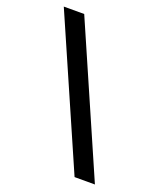

<svg xmlns="http://www.w3.org/2000/svg" viewBox="-158 -885 903 1078"><g transform="rotate(20 293.0 -346.5)"><path d="M418.5 92.8 34.2 -786.1H156.2L540 92.8Z"/></g></svg>

Font: Cascadia Mono NF SemiBold
Style: Regular
Weight: 600
Monospace: yes
Designer: Aaron Bell
Foundry: Saja Typeworks
Version: Version 2404.023; ttfautohint (v1.8.4)